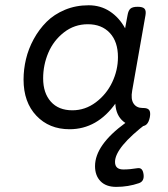

<svg xmlns="http://www.w3.org/2000/svg" viewBox="-20 -482 640 732"><path d="M69.8 -178.7Q69.8 -92.3 118.7 -40.8Q167.5 10.7 245.1 10.7Q351.1 10.7 421.9 -89.8L419.4 -95.7Q419.4 -50.3 443.6 -25.1Q467.8 0 508.8 0H514.2Q530.8 0 539.1 -8.1Q547.4 -16.1 551.3 -35.2Q554.7 -54.2 548.8 -62.3Q543 -70.3 526.4 -70.3H523.9Q500.5 -70.3 489.3 -87.2Q478 -104 483.9 -136.2L534.7 -424.3Q537.6 -441.4 531 -448.7Q524.4 -456.1 505.4 -456.1H504.4Q485.4 -456.1 477.3 -449Q469.2 -441.9 466.3 -424.3L457 -374Q434.6 -415 398.9 -438.5Q363.3 -461.9 317.9 -461.9Q269 -461.9 227.5 -444.6Q186 -427.2 157.5 -398.7Q128.9 -370.1 108.6 -333Q88.4 -295.9 79.1 -256.8Q69.8 -217.8 69.8 -178.7ZM429.7 -264.2Q429.7 -214.4 407.7 -168.2Q385.7 -122.1 345.2 -91.8Q304.7 -61.5 255.9 -61.5Q203.1 -61.5 173.8 -94.5Q144.5 -127.4 144.5 -183.1Q144.5 -234.4 164.3 -281Q184.1 -327.6 223.9 -358.6Q263.7 -389.6 314.9 -389.6Q367.7 -389.6 398.7 -356.4Q429.7 -323.2 429.7 -264.2ZM458.5 -13.7Q342.3 70.8 342.3 151.4Q342.3 187.5 363.3 209Q384.3 230.5 422.9 230.5Q468.8 230.5 509.8 216.3Q530.8 209 527.3 182.6Q525.4 168.9 519.8 163.3Q514.2 157.7 504.4 159.2Q475.1 164.1 450.2 164.1Q418.5 164.1 418.5 135.3Q418.5 80.1 541.5 -13.7Z"/></svg>

Font: Courier Prime Code
Style: Italic
Weight: 400
Italic angle: -10°
Designer: Alan Dague-Greene
Foundry: Quote-Unquote Apps
Version: Version 3.18